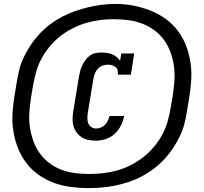

<svg xmlns="http://www.w3.org/2000/svg" viewBox="-20 -833 1040 980"><path d="M471 -115Q451 -115 432 -118.5Q413 -122 397.5 -132Q382 -142 371 -157Q360 -172 355 -189.5Q350 -207 350.5 -227Q351 -247 354 -266L383 -442Q386 -457 389.5 -471.5Q393 -486 400 -500Q407 -514 416.5 -527Q426 -540 439 -549.5Q452 -559 467.5 -562Q483 -565 497 -565Q512 -565 525.5 -563Q539 -561 551.5 -556Q564 -551 575 -542.5Q586 -534 593 -523L599 -560H665L648 -452H581Q583 -463 580.5 -473.5Q578 -484 570 -490.5Q562 -497 551.5 -500Q541 -503 531 -503Q517 -503 503.5 -498Q490 -493 480 -482.5Q470 -472 464.5 -458.5Q459 -445 457 -432L428 -256Q426 -242 426 -228.5Q426 -215 430.5 -203.5Q435 -192 446 -184.5Q457 -177 471 -177Q483 -177 495 -182Q507 -187 516 -196Q525 -205 530.5 -217Q536 -229 539 -241H614Q609 -216 597 -192Q585 -168 565.5 -150Q546 -132 520.5 -123.5Q495 -115 471 -115ZM432 127Q386 127 340 121Q294 115 252 99Q210 83 174.5 57.5Q139 32 113 -3Q87 -38 71 -79Q55 -120 48 -165Q41 -210 44 -257Q47 -304 55 -350L65 -410Q70 -444 78.5 -477.5Q87 -511 102.5 -543Q118 -575 138 -605Q158 -635 183 -661.5Q208 -688 237.5 -710Q267 -732 299 -748.5Q331 -765 364 -776.5Q397 -788 430.5 -796Q464 -804 498.5 -808.5Q533 -813 568 -813Q615 -813 659.5 -804.5Q704 -796 746.5 -779.5Q789 -763 824.5 -737.5Q860 -712 886.5 -677.5Q913 -643 929 -602Q945 -561 952 -515.5Q959 -470 956 -423Q953 -376 945 -330L935 -270Q930 -236 921.5 -202.5Q913 -169 897.5 -137Q882 -105 862 -75Q842 -45 817 -18.5Q792 8 762.5 30Q733 52 701.5 68.5Q670 85 636.5 96Q603 107 569 114Q535 121 500.5 124Q466 127 432 127ZM434 55Q470 55 506 51Q542 47 576.5 37.5Q611 28 645 11Q679 -6 709 -29Q739 -52 764 -81.5Q789 -111 807 -143.5Q825 -176 835 -211Q845 -246 851 -282L861 -341Q867 -379 870 -417Q873 -455 868 -492.5Q863 -530 851 -564Q839 -598 818.5 -627Q798 -656 769.5 -677.5Q741 -699 707 -712Q673 -725 636 -730Q599 -735 560 -735Q525 -735 489.5 -730.5Q454 -726 420 -716Q386 -706 352 -689Q318 -672 288.5 -649Q259 -626 234.5 -596.5Q210 -567 192.5 -535Q175 -503 165 -468Q155 -433 149 -398L139 -339Q133 -301 130 -263Q127 -225 132 -188.5Q137 -152 148.5 -118Q160 -84 180 -55Q200 -26 227.5 -4Q255 18 289 31.5Q323 45 359.5 50Q396 55 434 55Z"/></svg>

Font: Iosevka Etoile XBdObl
Style: Regular
Weight: 800
Italic angle: -9°
Designer: Belleve Invis
Foundry: Belleve Invis
Version: Version 15.5.2; ttfautohint (v1.8.4)